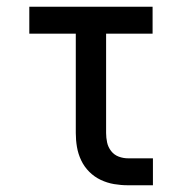

<svg xmlns="http://www.w3.org/2000/svg" viewBox="-20 -550 540 570"><path d="M360 0Q339 0 318.5 -3.5Q298 -7 279 -16Q260 -25 245 -40Q230 -55 221 -74Q212 -93 208.5 -113.5Q205 -134 205 -155V-450H67V-530H433V-450H295V-155Q295 -141 298 -127Q301 -113 310 -101.5Q319 -90 332.5 -85Q346 -80 360 -80H434V0Z"/></svg>

Font: Iosevka Slab Medium
Style: Regular
Weight: 500
Monospace: yes
Designer: Belleve Invis
Foundry: Belleve Invis
Version: Version 11.1.1; ttfautohint (v1.8.3)